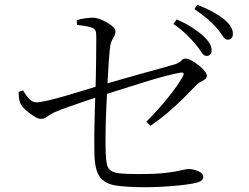

<svg xmlns="http://www.w3.org/2000/svg" viewBox="-20 -805 1040 803"><path d="M844 -571Q832 -571 822.5 -586.5Q813 -602 797 -621Q781 -640 759 -661.5Q737 -683 705 -705L719 -724Q757 -707 784 -689.5Q811 -672 829 -656Q848 -638 856.5 -623.5Q865 -609 865 -595Q865 -584 859.5 -577.5Q854 -571 844 -571ZM588 -22Q513 -22 466 -29Q419 -36 398 -64.5Q377 -93 375 -156Q374 -198 374.5 -247.5Q375 -297 376.5 -343Q378 -389 379 -420Q380 -452 381 -487.5Q382 -523 382 -557.5Q382 -592 382.5 -620.5Q383 -649 382 -666Q381 -685 359.5 -691Q338 -697 302 -701L301 -721Q319 -726 337 -728.5Q355 -731 369 -731Q385 -731 407.5 -721Q430 -711 446.5 -698Q463 -685 463 -674Q463 -664 458.5 -655.5Q454 -647 448.5 -637Q443 -627 441 -613Q438 -591 435 -549.5Q432 -508 429.5 -456Q427 -404 424.5 -350.5Q422 -297 421.5 -249Q421 -201 422 -167Q423 -136 427 -118Q431 -100 444 -91Q457 -82 485 -79.5Q513 -77 561 -77Q632 -77 673.5 -82Q715 -87 736.5 -92.5Q758 -98 770 -98Q782 -98 796 -94Q810 -90 820 -83Q830 -76 830 -64Q830 -53 817 -46.5Q804 -40 784 -37Q762 -33 728.5 -29.5Q695 -26 658.5 -24Q622 -22 588 -22ZM592 -296Q640 -344 681 -394.5Q722 -445 744 -484Q750 -494 747.5 -498.5Q745 -503 734 -501Q715 -498 681.5 -489.5Q648 -481 608 -469Q568 -457 527.5 -444Q487 -431 451.5 -420Q416 -409 393 -401Q367 -393 334 -381.5Q301 -370 268 -358.5Q235 -347 209 -336Q193 -328 184.5 -322Q176 -316 169.5 -312Q163 -308 149 -308Q140 -308 122 -319Q104 -330 87.5 -345Q71 -360 65 -373Q61 -382 59.5 -395Q58 -408 58 -421L76 -427Q90 -404 103 -390.5Q116 -377 133 -377Q147 -377 179.5 -384.5Q212 -392 252 -403.5Q292 -415 329 -426.5Q366 -438 389 -445Q418 -453 461 -465.5Q504 -478 550.5 -491Q597 -504 639 -515.5Q681 -527 708 -535Q729 -541 737.5 -550.5Q746 -560 755 -560Q766 -560 781 -552Q796 -544 810.5 -532.5Q825 -521 835 -509Q845 -497 845 -489Q845 -479 837.5 -473.5Q830 -468 819 -462.5Q808 -457 796 -444Q778 -425 749 -396Q720 -367 684.5 -336.5Q649 -306 609 -279ZM932 -639Q921 -639 911 -655Q901 -671 885 -689Q868 -709 847 -726.5Q826 -744 793 -767L805 -785Q844 -770 871.5 -754.5Q899 -739 916 -725Q936 -709 945 -693.5Q954 -678 954 -664Q954 -652 948 -645.5Q942 -639 932 -639Z"/></svg>

Font: Noto Serif JP ExtraLight Light
Style: Regular
Weight: 300
Version: Version 2.003-H1;hotconv 1.1.1;makeotfexe 2.6.0